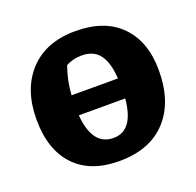

<svg xmlns="http://www.w3.org/2000/svg" viewBox="-97 -600 726 712"><g transform="rotate(-20 266.5 -244.5)"><path d="M259 10Q145 10 83.5 -55.5Q22 -121 22 -239Q22 -359 87.5 -429Q153 -499 269 -499Q385 -499 448 -434.5Q511 -370 511 -257Q511 -131 445 -60.5Q379 10 259 10ZM198 -391Q179 -340 175 -280H358Q354 -344 330.5 -375Q307 -406 261 -406Q225 -406 198 -391ZM268 -78Q347 -78 358 -201H175Q185 -78 268 -78Z"/></g></svg>

Font: Piazzolla
Style: Bold
Weight: 700
Designer: Juan Pablo del Peral
Foundry: Huerta Tipografica
Version: Version 1.330